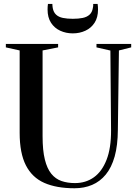

<svg xmlns="http://www.w3.org/2000/svg" viewBox="-20 -972 714 1001"><path d="M368.5 9.5Q274.5 9.5 211 -18.5Q147.5 -46.5 115 -110Q82.5 -173.5 82.5 -279V-709L10.5 -725V-743H283V-725L202 -709V-261.5Q202 -188 213.8 -140.5Q225.5 -93 247.5 -66Q269.5 -39 300.8 -28.2Q332 -17.5 371 -17.5Q427 -17.5 469.2 -47.5Q511.5 -77.5 535.5 -138.8Q559.5 -200 559 -292.5L555.5 -708.5L483 -725V-743H664V-725L600 -709L594.5 -295.5Q594 -214 577.8 -156.2Q561.5 -98.5 531.5 -62Q501.5 -25.5 460.2 -8Q419 9.5 368.5 9.5ZM359.5 -798Q324 -798 294 -811.8Q264 -825.5 246 -853.2Q228 -881 228 -922.5Q228 -931.5 228.5 -937.5Q229 -943.5 230 -951.5H253Q253 -946.5 253.5 -941Q254 -935.5 255 -930Q259 -908 272.5 -895.5Q286 -883 308.2 -878.5Q330.5 -874 359.5 -874Q389 -874 411 -878.5Q433 -883 446.8 -895.5Q460.5 -908 464 -930Q465.5 -935.5 465.8 -941Q466 -946.5 466 -951.5H489Q490 -943.5 490.5 -937.5Q491 -931.5 491 -922.5Q491 -881 473 -853.2Q455 -825.5 425 -811.8Q395 -798 359.5 -798Z"/></svg>

Font: Merriweather 144pt Medium
Style: Regular
Weight: 500
Version: Version 2.100